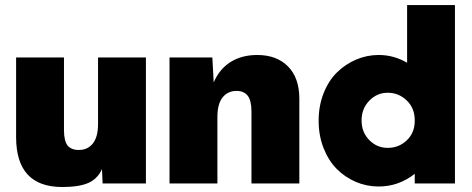

<svg xmlns="http://www.w3.org/2000/svg" viewBox="-20 -728 1873 762"><path d="M227.1 14.2Q43.9 14.2 43.9 -184.1V-500H233.9V-211.9Q233.9 -168.5 248.3 -150.6Q262.7 -132.8 293 -132.8Q328.1 -132.8 348.6 -158.7Q369.1 -184.6 369.1 -235.8V-500H559.1V0H387.2L384.8 -57.1Q367.7 -18.6 331.1 -2.2Q294.4 14.2 227.1 14.2Z M1001 -509.8Q1078.1 -509.8 1123 -464.4Q1168 -418.9 1168 -335.9V0H978V-285.2Q978 -329.6 962.9 -348.4Q947.8 -367.2 918.9 -367.2Q884.3 -367.2 863.5 -341.6Q842.8 -315.9 842.8 -263.2V0H652.8V-500H822.8L828.1 -400.9Q851.1 -454.6 895.5 -482.2Q939.9 -509.8 1001 -509.8Z M1785.6 -708V0H1626V-38.1Q1562 12.2 1482.9 12.2Q1435.1 12.2 1391.8 -6.3Q1348.6 -24.9 1315.9 -58.1Q1283.2 -91.3 1263.9 -140.9Q1244.6 -190.4 1244.6 -249Q1244.6 -308.1 1264.4 -358.2Q1284.2 -408.2 1317.6 -440.9Q1351.1 -473.6 1393.8 -491.7Q1436.5 -509.8 1482.9 -509.8Q1543 -509.8 1595.7 -479V-708ZM1518.6 -141.1Q1563 -141.1 1594.5 -171.1Q1626 -201.2 1626 -248V-251Q1626 -298.8 1594.2 -329.3Q1562.5 -359.9 1518.6 -359.9Q1476.1 -359.9 1445.6 -328.4Q1415 -296.9 1415 -250Q1415 -203.1 1445.6 -172.1Q1476.1 -141.1 1518.6 -141.1Z"/></svg>

Font: Human Sans Black
Style: Regular
Weight: 800
Designer: Tim Radville
Foundry: Continuum
Version: Version 1.000;FEAKit 1.0